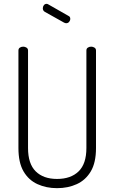

<svg xmlns="http://www.w3.org/2000/svg" viewBox="-20 -974 596 1000"><path d="M277 6Q221 6 175 -15Q129 -36 102.5 -81.5Q76 -127 76 -203V-711Q76 -721 83.5 -726Q91 -731 101 -731Q110 -731 118 -726Q126 -721 126 -711V-203Q126 -121 166 -81.5Q206 -42 277 -42Q349 -42 389.5 -81.5Q430 -121 430 -203V-711Q430 -721 437.5 -726Q445 -731 455 -731Q464 -731 472 -726Q480 -721 480 -711V-203Q480 -127 453 -81.5Q426 -36 380 -15Q334 6 277 6ZM324 -853Q322 -853 319.5 -854Q317 -855 314 -856L214 -912Q203 -918 203 -931Q203 -940 208.5 -947Q214 -954 223 -954Q226 -954 230 -952L337 -891Q346 -887 346 -876Q346 -867 340 -860Q334 -853 324 -853Z"/></svg>

Font: Dosis Light
Style: Regular
Weight: 300
Designer: EdgarTolentino, PabloImpallari, IginoMarini
Foundry: EdgarTolentino, PabloImpallari, IginoMarini
Version: Version 3.001; ttfautohint (v1.8.2)